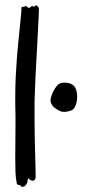

<svg xmlns="http://www.w3.org/2000/svg" viewBox="-20 -688 333 744"><path d="M130.9 -651.9Q130.9 -645 129.9 -625Q128.9 -605 127.4 -576.9Q126 -548.8 124.3 -515.4Q122.6 -481.9 120.6 -448.5Q118.7 -415 117.2 -383.8Q115.7 -352.5 115.2 -329.1Q114.3 -314.9 114 -297.9Q113.8 -280.8 113.8 -261.2Q113.8 -235.4 114 -207.3Q114.3 -179.2 114.7 -151.9Q115.2 -124.5 116 -99.4Q116.7 -74.2 117.2 -54.2Q117.7 -34.2 117.9 -20.8Q118.2 -7.3 118.2 -3.9Q118.2 2.9 116 6.6Q113.8 10.3 110.6 11.5Q107.4 12.7 104 12Q100.6 11.2 98.1 9.8Q95.2 8.3 93.5 6.3Q91.8 4.4 90.8 3.4Q89.8 2.4 89.1 2.9Q88.4 3.4 87.9 6.8Q86.4 19.5 82.3 25.9Q78.1 32.2 73.5 34.4Q68.8 36.6 64.9 35.6Q61 34.7 60.1 32.2Q59.1 29.8 56.9 29.3Q54.7 28.8 52.2 28.6Q49.8 28.3 47.6 27.1Q45.4 25.9 44.9 22Q41 5.4 40 -20.3Q39.1 -45.9 39.1 -78.1Q39.1 -106 39.6 -138.2Q40 -170.4 40 -204.1Q40 -223.6 40 -242.9Q40 -262.2 39.1 -282.2V-313Q39.1 -352.5 41 -392.3Q43 -432.1 45.9 -468.8Q48.8 -505.4 52.2 -537.6Q55.7 -569.8 58.1 -594.7Q60.5 -619.6 62 -635.3Q63.5 -650.9 63 -654.8Q62.5 -658.2 63.7 -659.7Q64.9 -661.1 67.1 -661.4Q69.3 -661.6 71.8 -661.9Q74.2 -662.1 76.2 -663.1Q79.6 -665 81.8 -664.3Q84 -663.6 85.4 -662.1Q86.9 -660.6 88.1 -658.9Q89.4 -657.2 91.8 -657.2Q94.7 -657.7 96.4 -658.9Q98.1 -660.2 99.4 -661.4Q100.6 -662.6 101.8 -663.6Q103 -664.6 105 -664.1Q108.9 -663.1 112.5 -662.8Q116.2 -662.6 116.2 -664.1Q117.2 -668 119.1 -667.7Q121.1 -667.5 124 -665Q127 -662.6 128.9 -659.9Q130.9 -657.2 130.9 -651.9ZM278.8 -317.4Q279.3 -310.1 278.3 -301.3Q277.3 -292.5 274.7 -284.2Q272 -275.9 267.6 -269.3Q263.2 -262.7 256.8 -260.3Q248.5 -257.3 241.5 -255.9Q234.4 -254.4 229 -254.4Q219.2 -254.4 212.4 -257.6Q205.6 -260.7 198.7 -265.6Q189 -271 182.4 -280.3Q175.8 -289.6 175.8 -298.3Q175.8 -305.7 179 -315.4Q182.1 -325.2 187 -334.7Q191.9 -344.2 197.5 -351.8Q203.1 -359.4 208 -362.3Q216.3 -367.2 221.4 -367.4Q226.6 -367.7 231 -367.7Q253.4 -367.7 265.6 -356.2Q277.8 -344.7 278.8 -317.4Z"/></svg>

Font: Oregano
Style: Regular
Weight: 400
Version: Version 1.000